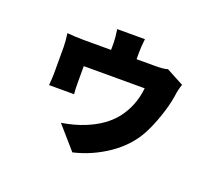

<svg xmlns="http://www.w3.org/2000/svg" viewBox="-124 -824 1248 1099"><g transform="rotate(20 500.0 -274.5)"><path d="M764.6 -534.2 871.1 -477.5Q858.4 -442.4 853.5 -400.4Q844.7 -343.8 819.8 -271.5Q794.9 -199.2 766.6 -147.5Q715.8 -55.7 620.6 9.3Q525.4 74.2 413.1 100.6L293.9 -36.1Q371.1 -48.8 431.6 -73.2Q543 -118.2 601.6 -193.4Q666 -277.3 676.8 -385.7H305.7V-282.2Q305.7 -242.2 308.6 -215.8H156.2Q160.2 -262.7 160.2 -291V-447.3Q160.2 -481.4 153.3 -531.2Q204.1 -526.4 255.9 -526.4H420.9V-569.3Q420.9 -598.6 413.1 -650.4H582Q576.2 -603.5 576.2 -569.3V-526.4H688.5Q744.1 -526.4 764.6 -534.2Z"/></g></svg>

Font: GenEi Gothic M Heavy
Style: Regular
Weight: 800
Designer: o_tamon (Modified); [Source Han Sans]
Ryoko NISHIZUKA  (kana & ideographs); Paul D. Hunt (Latin, Greek & Cyrillic); Wenl
Version: Version 1.1a;Original Version 1.004